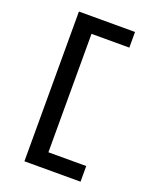

<svg xmlns="http://www.w3.org/2000/svg" viewBox="-173 -922 945 1164"><g transform="rotate(20 300.0 -340.0)"><path d="M130 143V-823H492V-722H248V42H492V143Z"/></g></svg>

Font: Iosevka Slab Extended
Style: Bold
Weight: 700
Width: 7
Monospace: yes
Designer: Belleve Invis
Foundry: Belleve Invis
Version: Version 11.1.0; ttfautohint (v1.8.3)